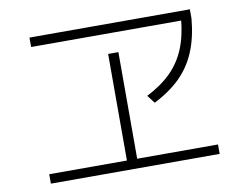

<svg xmlns="http://www.w3.org/2000/svg" viewBox="-76 -812 1152 903"><g transform="rotate(-10 500.0 -360.0)"><path d="M97 -13V-58H468V-567H517V-58H903V-13ZM117 -662V-707H883V-662ZM615 -341Q686 -377 732 -423Q778 -469 803 -530.5Q828 -592 835 -675L883 -662Q875 -574 847.5 -507.5Q820 -441 770.5 -391.5Q721 -342 644 -303Z"/></g></svg>

Font: M PLUS 2 Thin Light
Style: Regular
Weight: 300
Version: Version 1.001